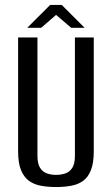

<svg xmlns="http://www.w3.org/2000/svg" viewBox="-20 -742 452 774"><path d="M206 12Q174 12 146 7Q118 2 97.5 -12.5Q77 -27 65 -55.5Q53 -84 53 -132V-591H131V-114Q131 -82 141.5 -65.5Q152 -49 169 -43Q186 -37 206 -37Q226 -37 243.5 -43Q261 -49 271.5 -65.5Q282 -82 282 -114V-591H358V-132Q358 -85 346.5 -56Q335 -27 314.5 -12.5Q294 2 266 7Q238 12 206 12ZM90 -630 182 -722H229L321 -630H267L206 -682L146 -630Z"/></svg>

Font: Alumni Sans Medium
Style: Regular
Weight: 500
Designer: Robert E. Leuschke
Foundry: Robert E. Leuschke
Version: Version 1.018